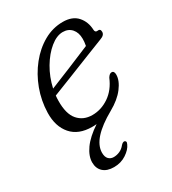

<svg xmlns="http://www.w3.org/2000/svg" viewBox="-164 -538 747 834"><g transform="rotate(-30 210.0 -121.0)"><path d="M259.5 150.5Q250.5 171.5 223.5 189.5Q196.5 207.5 161.5 207.5Q126.5 207.5 107.5 190Q88.5 172.5 88.5 142.5Q88.5 110.5 113 76Q137.5 41.5 188.5 7.5Q181 8.5 175.8 8.5Q170.5 8.5 166.5 8.5Q98.5 8.5 63 -32.2Q27.5 -73 29 -141Q30.5 -201 51 -256.2Q71.5 -311.5 106.8 -355.5Q142 -399.5 187 -425Q232 -450.5 282.5 -450.5Q330.5 -450.5 355.2 -422.8Q380 -395 381.5 -353.5Q382.5 -340 394 -341.5Q410 -344.5 410 -327.5Q410 -311 387 -303Q345.5 -287 293 -266Q240.5 -245 188.5 -224.5Q136.5 -204 97 -188.5Q95.5 -176 95.5 -163Q94.5 -97.5 121.2 -66.5Q148 -35.5 193 -35.5Q237.5 -35.5 276.8 -62.2Q316 -89 337 -139.5Q346.5 -155 357 -155Q370 -155 370 -136Q370 -106.5 344.2 -72.5Q318.5 -38.5 270 -11.5Q209.5 22.5 178.2 57Q147 91.5 146.5 127Q146.5 148.5 156.5 158.8Q166.5 169 182 169Q197 169 212 162.5Q227 156 238.5 141.5Q247.5 131.5 255.5 132.5Q259.5 133 261.8 137.5Q264 142 259.5 150.5ZM260.5 -412.5Q230 -412.5 197.5 -386Q165 -359.5 139.2 -316Q113.5 -272.5 102 -220.5Q148 -239 207 -263.2Q266 -287.5 318 -309.5Q320 -320.5 320.8 -328.2Q321.5 -336 321.5 -344Q321.5 -375 305 -393.8Q288.5 -412.5 260.5 -412.5Z"/></g></svg>

Font: Fraunces 72pt SuperSoft Light
Style: Italic
Weight: 300
Italic angle: -16°
Version: Version 1.000;[b76b70a41]